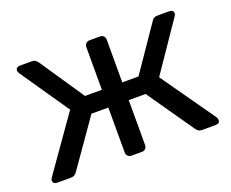

<svg xmlns="http://www.w3.org/2000/svg" viewBox="-90 -667 980 813"><g transform="rotate(-20 399.5 -260.0)"><path d="M43 0Q34 0 28.5 -4Q23 -8 23 -16Q23 -21 28 -29L199 -272L48 -492Q46 -495 45 -498.5Q44 -502 44 -504Q44 -512 49.5 -516Q55 -520 64 -520H116Q126 -520 132 -516Q138 -512 143 -505L278 -305H354V-497Q354 -507 360.5 -513.5Q367 -520 377 -520H423Q434 -520 440 -513.5Q446 -507 446 -497V-305H519L656 -505Q660 -512 666.5 -516Q673 -520 682 -520H735Q744 -520 749.5 -516Q755 -512 755 -504Q755 -502 753.5 -498.5Q752 -495 750 -492L600 -272L771 -29Q775 -23 775 -16Q775 -8 770 -4Q765 0 755 0H695Q685 0 678.5 -4.5Q672 -9 668 -15L522 -225H446V-23Q446 -13 440 -6.5Q434 0 423 0H377Q367 0 360.5 -6.5Q354 -13 354 -23V-225H278L131 -15Q127 -9 120.5 -4.5Q114 0 104 0Z"/></g></svg>

Font: RubikRegular
Style: Regular
Weight: 400
Designer: Hubert and Fischer
Foundry: Hubert and Fischer
Version: Version 2.300;gftools[0.9.30]